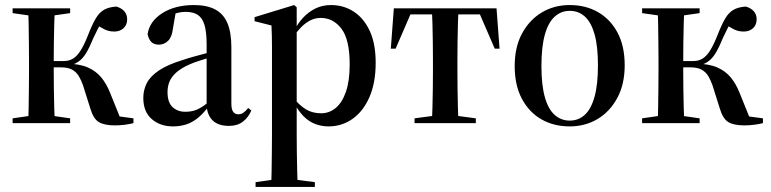

<svg xmlns="http://www.w3.org/2000/svg" viewBox="-20 -488 3056 761"><path d="M30 0V-19L121 -32H167L258 -19V0ZM30 -436V-455H258V-436L167 -423H121ZM91 0Q93 -24 93.5 -60Q94 -96 94.5 -135Q95 -174 95 -205V-249Q95 -281 94.5 -320Q94 -359 93.5 -395Q93 -431 91 -455H198Q196 -431 195 -395Q194 -359 193.5 -320Q193 -281 193 -249V-205Q193 -174 193.5 -135Q194 -96 195 -60Q196 -24 198 0ZM338 -58 309 -150Q302 -170 292.5 -186Q283 -202 266.5 -211.5Q250 -221 222 -221H158V-246H233Q254 -246 270 -256Q286 -266 300 -288.5Q314 -311 329 -349Q345 -390 359 -414Q373 -438 392 -449Q411 -460 441 -462Q462 -456 473 -443Q484 -430 484 -412Q484 -389 469.5 -376Q455 -363 433 -363Q410 -363 392.5 -372.5Q375 -382 363 -390L388 -408Q377 -392 367.5 -373Q358 -354 350 -337Q335 -300 321 -277Q307 -254 288.5 -242Q270 -230 242 -226V-236Q296 -235 328.5 -220.5Q361 -206 381.5 -181Q402 -156 416 -121L462 -7L390 -35L509 -19V0Q494 4 474 6.5Q454 9 435 9Q394 9 372 -4Q350 -17 338 -58Z M666 13Q615 13 581.5 -16Q548 -45 548 -100Q548 -131 561.5 -158Q575 -185 609.5 -208.5Q644 -232 707 -251Q724 -257 746 -263Q768 -269 795.5 -276.5Q823 -284 853 -291V-273Q808 -259 777.5 -249.5Q747 -240 732 -233Q698 -218 679 -201Q660 -184 652 -165Q644 -146 644 -123Q644 -82 664 -63.5Q684 -45 714 -45Q733 -45 749 -49.5Q765 -54 784 -66.5Q803 -79 828 -104L836 -65H806Q785 -37 763 -19.5Q741 -2 717 5.5Q693 13 666 13ZM888 11Q845 11 823 -10.5Q801 -32 799 -70V-73V-312Q799 -361 790.5 -389Q782 -417 764 -429Q746 -441 715 -441Q698 -441 682 -436.5Q666 -432 649 -426L678 -448L665 -372Q661 -340 645.5 -325.5Q630 -311 610 -311Q590 -311 579.5 -322Q569 -333 565 -353Q573 -404 623.5 -436Q674 -468 749 -468Q800 -468 833 -450.5Q866 -433 881.5 -396Q897 -359 897 -301V-78Q897 -54 904.5 -44.5Q912 -35 924 -35Q935 -35 943.5 -40.5Q952 -46 964 -60L976 -50Q965 -23 943 -6Q921 11 888 11Z M993 253V234L1084 221H1127L1228 234V253ZM1054 253Q1056 228 1056.5 191.5Q1057 155 1057.5 115Q1058 75 1058 42V-249Q1058 -279 1058 -302Q1058 -325 1057.5 -345.5Q1057 -366 1056 -387L989 -404V-420L1146 -468L1156 -459V-376V-372V-79V-75V42Q1156 75 1156.5 115Q1157 155 1158 191.5Q1159 228 1160 253ZM1282 13Q1255 13 1229.5 3.5Q1204 -6 1182.5 -28Q1161 -50 1143 -85H1130L1137 -106Q1168 -69 1193.5 -54Q1219 -39 1253 -39Q1285 -39 1310.5 -60Q1336 -81 1351 -124Q1366 -167 1366 -233Q1366 -331 1333.5 -374Q1301 -417 1251 -417Q1229 -417 1209.5 -407Q1190 -397 1173 -379.5Q1156 -362 1140 -339L1134 -364H1145Q1160 -395 1181.5 -418Q1203 -441 1230.5 -454.5Q1258 -468 1292 -468Q1342 -468 1382 -442Q1422 -416 1445.5 -365.5Q1469 -315 1469 -239Q1469 -160 1444.5 -103.5Q1420 -47 1377.5 -17Q1335 13 1282 13Z M1529 -295 1541 -455H1948L1960 -295H1941L1877 -443L1910 -431H1580L1612 -443L1548 -295ZM1623 0V-19L1721 -32H1768L1866 -19V0ZM1691 0Q1693 -24 1694 -60Q1695 -96 1695.5 -135Q1696 -174 1696 -205V-249Q1696 -281 1695.5 -320Q1695 -359 1694 -395Q1693 -431 1691 -455H1798Q1796 -431 1795 -395Q1794 -359 1793.5 -320Q1793 -281 1793 -249V-205Q1793 -174 1793.5 -135Q1794 -96 1795 -60Q1796 -24 1798 0Z M2238 13Q2175 13 2126 -15Q2077 -43 2048.5 -96.5Q2020 -150 2020 -226Q2020 -302 2049.5 -356Q2079 -410 2128 -439Q2177 -468 2238 -468Q2302 -468 2351 -439.5Q2400 -411 2428 -358Q2456 -305 2456 -229Q2456 -154 2426.5 -99.5Q2397 -45 2348 -16Q2299 13 2238 13ZM2238 -10Q2273 -10 2298 -33Q2323 -56 2336.5 -104.5Q2350 -153 2350 -229Q2350 -305 2336.5 -352.5Q2323 -400 2298 -422.5Q2273 -445 2238 -445Q2204 -445 2178.5 -422Q2153 -399 2139.5 -350.5Q2126 -302 2126 -226Q2126 -151 2139.5 -103Q2153 -55 2178.5 -32.5Q2204 -10 2238 -10Z M2525 0V-19L2616 -32H2662L2753 -19V0ZM2525 -436V-455H2753V-436L2662 -423H2616ZM2586 0Q2588 -24 2588.5 -60Q2589 -96 2589.5 -135Q2590 -174 2590 -205V-249Q2590 -281 2589.5 -320Q2589 -359 2588.5 -395Q2588 -431 2586 -455H2693Q2691 -431 2690 -395Q2689 -359 2688.5 -320Q2688 -281 2688 -249V-205Q2688 -174 2688.5 -135Q2689 -96 2690 -60Q2691 -24 2693 0ZM2833 -58 2804 -150Q2797 -170 2787.5 -186Q2778 -202 2761.5 -211.5Q2745 -221 2717 -221H2653V-246H2728Q2749 -246 2765 -256Q2781 -266 2795 -288.5Q2809 -311 2824 -349Q2840 -390 2854 -414Q2868 -438 2887 -449Q2906 -460 2936 -462Q2957 -456 2968 -443Q2979 -430 2979 -412Q2979 -389 2964.5 -376Q2950 -363 2928 -363Q2905 -363 2887.5 -372.5Q2870 -382 2858 -390L2883 -408Q2872 -392 2862.5 -373Q2853 -354 2845 -337Q2830 -300 2816 -277Q2802 -254 2783.5 -242Q2765 -230 2737 -226V-236Q2791 -235 2823.5 -220.5Q2856 -206 2876.5 -181Q2897 -156 2911 -121L2957 -7L2885 -35L3004 -19V0Q2989 4 2969 6.5Q2949 9 2930 9Q2889 9 2867 -4Q2845 -17 2833 -58Z"/></svg>

Font: Source Serif 4 60pt SemiBold
Style: Regular
Weight: 600
Version: Version 4.004;hotconv 1.0.116;makeotfexe 2.5.65601